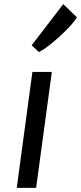

<svg xmlns="http://www.w3.org/2000/svg" viewBox="-20 -904 390 924"><path d="M153.8 0H60.6L135.9 -557.8H229.5ZM166.9 -653.6 132.4 -686.2 284.4 -884.1 350.4 -820.5Q342.9 -807.7 326.6 -788.9Q310.3 -770.1 288.9 -749.2Q267.5 -728.4 244.8 -709Q222.1 -689.6 201.7 -674.7Q181.2 -659.8 166.9 -653.6Z"/></svg>

Font: Merriweather Sans Variable Regular
Style: Italic
Weight: 300
Italic angle: -8°
Designer: Eben Sorkin
Foundry: Eben Sorkin
Version: Version 2.001